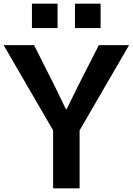

<svg xmlns="http://www.w3.org/2000/svg" viewBox="-22 -1034 728 1054"><path d="M153.3 -879.9V-1013.7H293.9V-879.9ZM389.6 -879.9V-1013.7H530.3V-879.9ZM-2 -786.1H165L280.3 -557.6Q319.3 -476.6 339.8 -434.6H343.8Q384.8 -516.6 404.3 -557.6L520.5 -786.1H686.5L415 -318.4V0H269.5V-318.4Z"/></svg>

Font: Gothic A1 ExtraBold
Style: Regular
Weight: 800
Designer: HanYang I&C Co.,Ltd.
Foundry: HanYang I&C Co.,Ltd.
Version: Version 2.50